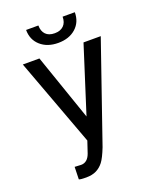

<svg xmlns="http://www.w3.org/2000/svg" viewBox="-163 -980 873 1083"><g transform="rotate(-20 274.0 -439.0)"><path d="M282.2 -312.5 409.2 -710.9H512.7L308.1 -118.7Q285.6 -61.5 267.8 -38.3Q250 -15.1 225.1 -2.4Q200.2 10.3 162.6 10.3Q128.9 10.3 120.1 5.9L122.1 -68.4L160.6 -66.4Q199.7 -66.4 216.8 -113.8L240.2 -183.6L44.9 -710.9H144.5ZM421.4 -887.7Q421.4 -828.6 381.1 -792.7Q340.8 -756.8 275.4 -756.8Q210 -756.8 169.4 -793Q128.9 -829.1 128.9 -887.7H202.6Q202.6 -853.5 221.2 -834.2Q239.7 -814.9 275.4 -814.9Q309.6 -814.9 328.9 -834Q348.1 -853 348.1 -887.7Z"/></g></svg>

Font: MAUL Condensed
Style: Condensed Regular
Weight: 400
Designer: MAUL
Version: Version 1.0; 2020; ttfautohint (v1.8.3)